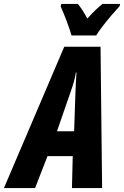

<svg xmlns="http://www.w3.org/2000/svg" viewBox="-80 -954 629 974"><path d="M-60 0 246 -717H430L438 0H285L289 -162H161L98 0ZM209 -288H296L303 -491Q304 -515 305 -537.5Q306 -560 308 -586H305Q301 -562 295 -540Q289 -518 280 -493ZM283 -774Q274 -805 258 -847.5Q242 -890 228 -921L231 -934H315Q326 -921 338 -902.5Q350 -884 363 -860Q386 -885 405 -903.5Q424 -922 440 -934H529L527 -923Q511 -906 487 -878Q463 -850 441 -821.5Q419 -793 408 -774Z"/></svg>

Font: Noto Sans ExtraCondensed ExtraBold
Style: Italic
Weight: 800
Width: 2
Italic angle: -12°
Designer: Monotype Design Team
Foundry: Monotype Imaging Inc.
Version: Version 2.013; ttfautohint (v1.8.4.7-5d5b)